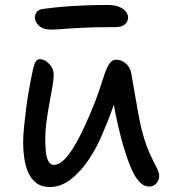

<svg xmlns="http://www.w3.org/2000/svg" viewBox="-20 -741 694 772"><path d="M181 11Q148 11 126.5 -5Q105 -21 93.5 -47.5Q82 -74 77.5 -105.5Q73 -137 73 -167Q73 -193 76.5 -229Q80 -265 85 -304Q90 -343 96 -377Q102 -411 106 -430Q112 -465 119 -484Q126 -503 140 -503Q154 -503 166.5 -494Q179 -485 187.5 -471Q196 -457 196 -440Q196 -424 191 -394Q186 -364 179 -327Q172 -290 167 -252.5Q162 -215 162 -185Q162 -160 164 -135Q166 -110 174 -94Q182 -78 197 -78Q229 -78 267 -135Q305 -192 346 -292Q365 -336 377.5 -374Q390 -412 399.5 -440.5Q409 -469 420 -485Q431 -501 446 -501Q469 -501 487 -485Q505 -469 509 -440Q514 -411 520.5 -373Q527 -335 534 -295.5Q541 -256 549 -222Q564 -164 580.5 -127.5Q597 -91 608.5 -69.5Q620 -48 620 -34Q620 -22 614.5 -12Q609 -2 600 3.5Q591 9 580 9Q557 9 538.5 -12Q520 -33 504.5 -71Q489 -109 474 -160Q464 -196 454.5 -237Q445 -278 438 -319Q431 -360 427 -395H461Q454 -371 445.5 -344Q437 -317 425 -284.5Q413 -252 395 -210Q371 -150 337 -99.5Q303 -49 263.5 -19Q224 11 181 11ZM185 -622Q154 -622 137 -637.5Q120 -653 120 -671Q120 -681 127.5 -692.5Q135 -704 160 -706Q205 -712 246.5 -715Q288 -718 328.5 -719.5Q369 -721 412 -721Q443 -721 461.5 -712.5Q480 -704 487.5 -692.5Q495 -681 495 -672Q495 -654 482 -643Q469 -632 445 -632Q363 -632 312.5 -629.5Q262 -627 233 -624.5Q204 -622 185 -622Z"/></svg>

Font: Shantell Sans
Style: Regular
Weight: 400
Designer: Stephen Nixon, Anya Danilova, Shantell Martin
Foundry: Arrow Type
Version: Version 1.008;[ac192a2d6]